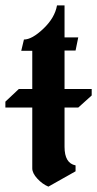

<svg xmlns="http://www.w3.org/2000/svg" viewBox="-70 -694 361 714"><path d="M170 -674V-555H221L211 -506H170V-148Q170 -87 211 -79V-57L110 0Q88 -9 69 -29.5Q50 -50 50 -68V-505H9L19 -547Q49 -547 91.5 -587.5Q134 -628 142 -674ZM271 -363V-339L221 -294H-50V-316L0 -363Z"/></svg>

Font: Pirata One
Style: Regular
Weight: 400
Designer: Rodrigo Fuenzalida, Nicolas Massi
Foundry: Rodrigo Fuenzalida, Nicolas Massi
Version: Version 1.001